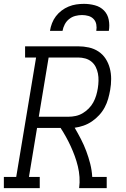

<svg xmlns="http://www.w3.org/2000/svg" viewBox="-33 -975 653 995"><path d="M-13 0V-58H51L154 -677H97V-735H372Q400 -735 427.5 -729Q455 -723 477.5 -708Q500 -693 514.5 -670.5Q529 -648 536 -621.5Q543 -595 543 -566Q543 -537 538 -509Q534 -486 527.5 -463Q521 -440 509.5 -418.5Q498 -397 481 -378.5Q464 -360 443.5 -346Q423 -332 400 -324Q377 -316 354 -313Q371 -284 386.5 -254Q402 -224 414 -192Q426 -160 434.5 -126.5Q443 -93 445 -58H520V0H377Q381 -29 379 -57.5Q377 -86 370.5 -113Q364 -140 354.5 -166Q345 -192 333.5 -217Q322 -242 309 -265.5Q296 -289 281 -312H159L117 -58H173V0ZM168 -370H321Q340 -370 359 -374Q378 -378 395 -388Q412 -398 426.5 -412.5Q441 -427 450.5 -444.5Q460 -462 465.5 -480.5Q471 -499 474 -518Q477 -537 477.5 -556.5Q478 -576 474.5 -594Q471 -612 463 -628Q455 -644 441 -655.5Q427 -667 409 -672Q391 -677 372 -677H219ZM226 -815Q229 -835 236.5 -854.5Q244 -874 256.5 -890.5Q269 -907 286 -920Q303 -933 322.5 -941Q342 -949 362 -952Q382 -955 402 -955Q431 -955 459 -947.5Q487 -940 506 -920.5Q525 -901 530.5 -872.5Q536 -844 531 -815H466Q469 -832 466 -848.5Q463 -865 452 -876.5Q441 -888 425 -892.5Q409 -897 392 -897Q375 -897 357.5 -892.5Q340 -888 325.5 -876.5Q311 -865 302.5 -848.5Q294 -832 291 -815Z"/></svg>

Font: Iosevka Curly Slab LtEx
Style: Italic
Weight: 300
Width: 7
Italic angle: -9°
Monospace: yes
Designer: Belleve Invis
Foundry: Belleve Invis
Version: Version 11.1.0; ttfautohint (v1.8.3)